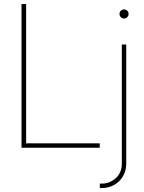

<svg xmlns="http://www.w3.org/2000/svg" viewBox="-20 -748 731 972"><path d="M88.9 0V-727.5H112.3V-22.5H484.9V0ZM596.7 -522.5H619.1V79.1Q619.1 117.7 601.8 145.8Q584.5 173.8 556.2 189Q527.8 204.1 494.1 204.1H485.4V181.6H494.1Q534.7 181.6 565.7 154.3Q596.7 127 596.7 79.1ZM608.4 -654.3Q598.6 -654.3 591.8 -661.1Q585 -668 585 -677.7Q585 -687 591.8 -693.6Q598.6 -700.2 608.4 -700.2Q617.7 -700.2 624.3 -693.6Q630.9 -687 630.9 -677.7Q630.9 -668 624.3 -661.1Q617.7 -654.3 608.4 -654.3Z"/></svg>

Font: Inter 28pt Thin
Style: Regular
Weight: 250
Designer: Rasmus Andersson
Foundry: rsms
Version: Version 4.001;git-66647c0bb